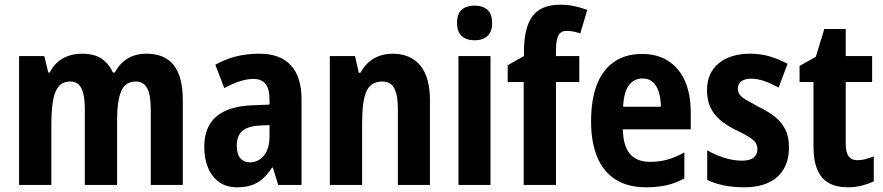

<svg xmlns="http://www.w3.org/2000/svg" viewBox="-20 -785 3748 815"><path d="M602 -557Q679 -557 717.5 -508.5Q756 -460 756 -359V0H620V-321Q620 -383 604.5 -411Q589 -439 557 -439Q512 -439 494.5 -398Q477 -357 477 -275V0H340V-322Q340 -362 333.5 -388Q327 -414 313.5 -426.5Q300 -439 279 -439Q247 -439 229.5 -418.5Q212 -398 205 -358Q198 -318 198 -259V0H61V-547H168L185 -477H191Q204 -503 223.5 -520.5Q243 -538 269.5 -547.5Q296 -557 329 -557Q381 -557 412.5 -535Q444 -513 459 -477H467Q488 -516 521.5 -536.5Q555 -557 602 -557Z M1082 -557Q1169 -557 1214.5 -508Q1260 -459 1260 -363V0H1161L1138 -74H1135Q1116 -45 1095.5 -26.5Q1075 -8 1048.5 1Q1022 10 986 10Q940 10 909 -13Q878 -36 862.5 -74.5Q847 -113 847 -161Q847 -247 898.5 -290.5Q950 -334 1049 -338L1124 -341V-362Q1124 -408 1107 -429Q1090 -450 1056 -450Q1029 -450 998 -440Q967 -430 932 -411L894 -510Q933 -533 980 -545Q1027 -557 1082 -557ZM1081 -252Q1030 -249 1007.5 -228Q985 -207 985 -167Q985 -131 1000 -113.5Q1015 -96 1041 -96Q1077 -96 1100.5 -125Q1124 -154 1124 -205V-254Z M1646 -557Q1722 -557 1763.5 -507.5Q1805 -458 1805 -360V0H1669V-322Q1669 -380 1654 -409.5Q1639 -439 1603 -439Q1554 -439 1535.5 -397.5Q1517 -356 1517 -261V0H1380V-547H1487L1503 -476H1510Q1524 -502 1544 -520Q1564 -538 1590 -547.5Q1616 -557 1646 -557Z M2062 -547V0H1926V-547ZM1995 -761Q2030 -761 2049.5 -743Q2069 -725 2069 -687Q2069 -650 2049 -632Q2029 -614 1995 -614Q1960 -614 1940 -632Q1920 -650 1920 -687Q1920 -726 1939.5 -743.5Q1959 -761 1995 -761Z M2439 -437H2340V0H2203V-437H2135V-508L2204 -547V-564Q2204 -668 2240.5 -716.5Q2277 -765 2358 -765Q2390 -765 2416 -759.5Q2442 -754 2473 -743L2443 -643Q2429 -648 2414.5 -651Q2400 -654 2385 -654Q2361 -654 2350.5 -635Q2340 -616 2340 -572V-547H2439Z M2705 -556Q2771 -556 2817 -526Q2863 -496 2887.5 -441Q2912 -386 2912 -309V-236H2624Q2625 -167 2653.5 -132.5Q2682 -98 2739 -98Q2779 -98 2813 -107.5Q2847 -117 2885 -138V-28Q2850 -8 2810.5 1Q2771 10 2722 10Q2645 10 2593 -23Q2541 -56 2515 -118.5Q2489 -181 2489 -270Q2489 -363 2514 -426.5Q2539 -490 2587.5 -523Q2636 -556 2705 -556ZM2707 -452Q2672 -452 2650 -423.5Q2628 -395 2625 -332H2785Q2785 -369 2776 -396Q2767 -423 2750 -437.5Q2733 -452 2707 -452Z M3329 -160Q3329 -106 3307 -68Q3285 -30 3242.5 -10Q3200 10 3139 10Q3094 10 3055.5 2.5Q3017 -5 2982 -21V-147Q3014 -128 3053.5 -115.5Q3093 -103 3129 -103Q3162 -103 3178.5 -115.5Q3195 -128 3195 -152Q3195 -166 3188 -178Q3181 -190 3160.5 -203Q3140 -216 3100 -235Q3062 -254 3035.5 -277Q3009 -300 2995 -330.5Q2981 -361 2981 -402Q2981 -475 3030.5 -516Q3080 -557 3164 -557Q3208 -557 3246 -546Q3284 -535 3323 -514L3285 -413Q3257 -429 3227 -440Q3197 -451 3168 -451Q3142 -451 3127 -440Q3112 -429 3112 -409Q3112 -395 3119.5 -384Q3127 -373 3147.5 -361Q3168 -349 3205 -329Q3244 -310 3271.5 -287.5Q3299 -265 3314 -234.5Q3329 -204 3329 -160Z M3619 -105Q3636 -105 3653.5 -109.5Q3671 -114 3689 -121V-15Q3665 -4 3638 3Q3611 10 3578 10Q3531 10 3498.5 -8Q3466 -26 3449.5 -64.5Q3433 -103 3433 -166V-437H3374V-505L3443 -544L3479 -662H3570V-547H3682V-437H3570V-172Q3570 -139 3582 -122Q3594 -105 3619 -105Z"/></svg>

Font: Noto Sans Khmer Condensed
Style: Bold
Weight: 700
Width: 3
Designer: Danh Hong and the Monotype Design Team
Foundry: Monotype Imaging Inc.
Version: Version 2.004